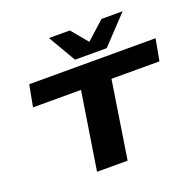

<svg xmlns="http://www.w3.org/2000/svg" viewBox="-157 -1108 1298 1274"><g transform="rotate(-20 491.5 -471.5)"><path d="M955 -547H616L531 0H315L401 -547H62L91 -700H983ZM839 -943 656 -749H432L319 -943H466L562 -828L690 -943Z"/></g></svg>

Font: Georama ExtraExtended
Style: Bold Italic
Weight: 700
Width: 8
Italic angle: -9°
Designer: Jean-Baptiste Levee
Foundry: Production Type
Version: Version 1.000